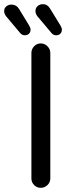

<svg xmlns="http://www.w3.org/2000/svg" viewBox="-57 -896 355 922"><path d="M93.8 -39.1V-641.6Q93.8 -660.2 106.9 -673.8Q120.1 -687.5 138.7 -687.5Q157.2 -687.5 170.9 -673.8Q184.6 -660.2 184.6 -641.6V-39.1Q184.6 -20.5 170.9 -7.3Q157.2 5.9 138.7 5.9Q120.1 5.9 106.9 -7.3Q93.8 -20.5 93.8 -39.1ZM40 -737.3 -27.3 -817.4Q-37.1 -830.1 -37.1 -842.8Q-37.1 -856.4 -26.9 -865.2Q-16.6 -874 -2 -874Q21.5 -874 34.2 -853.5L83 -773.4Q89.8 -761.7 89.8 -753.9Q89.8 -741.2 82 -733.9Q74.2 -726.6 62.5 -726.6Q48.8 -726.6 40 -737.3ZM190.4 -737.3 123 -817.4Q113.3 -830.1 113.3 -842.8Q113.3 -857.4 123.5 -866.7Q133.8 -876 149.4 -876Q170.9 -876 183.6 -854.5L233.4 -773.4Q240.2 -761.7 240.2 -753.9Q240.2 -741.2 232.4 -733.9Q224.6 -726.6 212.9 -726.6Q199.2 -726.6 190.4 -737.3Z"/></svg>

Font: jf-openhuninn-2.1
Style: Regular
Weight: 400
Designer: [Kosugi Maru]
Designed by MOTOYA      

[Varela Round]
Joe Prince (Latin component); Avraham Cornfeld (Hebrew component)
Foundry: justfont Co., Ltd.
Version: 2.1